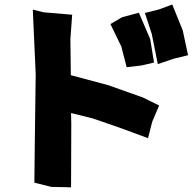

<svg xmlns="http://www.w3.org/2000/svg" viewBox="-20 -801 846 843"><path d="M464.8 -695.3 512.7 -596.7 536.1 -505.9 602.5 -513.7 656.2 -526.4 639.6 -628.9 589.8 -745.1 516.6 -725.6ZM616.2 -744.1 646.5 -651.4 672.9 -519.5 742.2 -543 805.7 -558.6 782.2 -668 736.3 -781.2 678.7 -759.8ZM124 -758.8 136.7 -475.6 132.8 -175.8 130.9 1 205.1 19.5 292 21.5 293 -256.8 292 -304.7 386.7 -281.2 502.9 -241.2 629.9 -194.3 648.4 -266.6 678.7 -337.9 607.4 -373 453.1 -427.7 291 -470.7 289.1 -629.9 296.9 -736.3 170.9 -747.1Z"/></svg>

Font: MaokenAssortedSans-TC
Style: Regular
Weight: 500
Version: Version 0.83